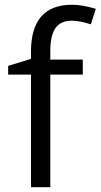

<svg xmlns="http://www.w3.org/2000/svg" viewBox="-20 -785 422 805"><path d="M327.1 -472.2H190.9V0H109.9V-472.2H14.2V-508.8L109.9 -538.1V-567.9Q109.9 -765.1 282.2 -765.1Q324.7 -765.1 381.8 -748L360.8 -683.1Q314 -698.2 280.8 -698.2Q234.9 -698.2 212.9 -667.7Q190.9 -637.2 190.9 -569.8V-535.2H327.1Z"/></svg>

Font: f0_52653 
Style: Regular
Weight: 400
Foundry: Ascender Corporation
Version: Version 1.10